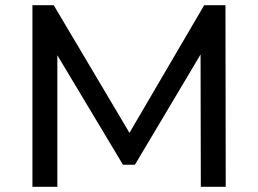

<svg xmlns="http://www.w3.org/2000/svg" viewBox="-20 -720 995 740"><path d="M849 -700 850 0H754L753 -510L500 -85H454L201 -507V0H105V-700H187L479 -208L767 -700Z"/></svg>

Font: false
Style: Regular
Weight: 500
Designer: Julieta Ulanovsky
Foundry: Julieta Ulanovsky
Version: Version 7.222;hotconv 1.0.109;makeotfexe 2.5.65596